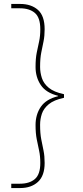

<svg xmlns="http://www.w3.org/2000/svg" viewBox="-20 -831 420 972"><path d="M82 121H37V99H81Q129 99 156.5 75.5Q184 52 184 -6Q184 -41 178 -68.5Q172 -96 166 -126Q160 -156 160 -198Q160 -251 186.5 -290Q213 -329 274 -344V-346Q213 -361 186.5 -400.5Q160 -440 160 -492Q160 -535 166 -564.5Q172 -594 178 -621Q184 -648 184 -683Q184 -742 156.5 -765.5Q129 -789 81 -789H37V-811H82Q138 -811 172 -781Q206 -751 206 -683Q206 -649 200.5 -622Q195 -595 189 -565.5Q183 -536 183 -492Q183 -464 192 -436Q201 -408 227 -386.5Q253 -365 304 -354V-336Q253 -325 227 -303.5Q201 -282 192 -255Q183 -228 183 -199Q183 -155 189 -125Q195 -95 200.5 -68Q206 -41 206 -6Q206 59 172 90Q138 121 82 121Z"/></svg>

Font: DM Sans 11pt Thin
Style: Regular
Weight: 250
Version: Version 4.004;gftools[0.9.30]